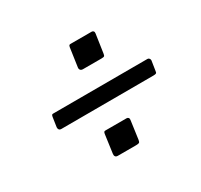

<svg xmlns="http://www.w3.org/2000/svg" viewBox="-105 -739 768 732"><g transform="rotate(-30 279.0 -373.0)"><path d="M320.3 -155.7Q319 -147.5 315.8 -145.2Q312.6 -142.9 302.1 -142.9H221.9Q214 -142.9 210.9 -147.4Q207.8 -151.9 208.8 -158.6L220.1 -240.6Q221.4 -247.2 223.3 -248.7Q225.2 -250.2 229.3 -250.2H321.8Q326.9 -250.2 329.7 -246.7Q332.6 -243.2 331.6 -237.1ZM507.7 -351.1Q507.4 -344.1 504 -342Q500.6 -340 492.3 -340L86.6 -339.2Q79.6 -339.2 76.5 -343.2Q73.4 -347.1 73.9 -353.6L80.4 -396.6Q81.7 -402.5 83.2 -404Q84.8 -405.6 88.7 -405.6L504.1 -406.3Q508.5 -406.3 511.6 -402.5Q514.7 -398.7 514.4 -394.1ZM369.2 -508.1Q368.2 -499.9 365.4 -497.6Q362.6 -495.3 352.1 -495.3H271.9Q264 -495.3 260.4 -499.8Q256.8 -504.3 258 -511.3L269.8 -593Q271.1 -599.6 273 -601.1Q274.9 -602.6 279 -602.6H371.5Q376.6 -602.6 379.4 -599.1Q382.2 -595.6 381.2 -589.5Z"/></g></svg>

Font: Libre Franklin Thin
Style: Italic
Weight: 100
Italic angle: -8°
Designer: Pablo Impallari, Rodrigo Fuenzalida, Nhung Nguyen
Foundry: Impallari Type
Version: Version 3.000